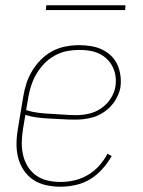

<svg xmlns="http://www.w3.org/2000/svg" viewBox="-20 -699 540 727"><path d="M209 8Q181 8 154 2Q127 -4 105.5 -18.5Q84 -33 69.5 -55Q55 -77 48.5 -103Q42 -129 42.5 -157Q43 -185 48 -213L68 -333Q72 -358 80 -383Q88 -408 102 -431Q116 -454 135.5 -473.5Q155 -493 178.5 -505.5Q202 -518 228 -523Q254 -528 280 -528Q302 -528 324 -524.5Q346 -521 365.5 -512Q385 -503 400.5 -488Q416 -473 424.5 -454Q433 -435 436 -413Q439 -391 436 -368Q431 -341 414.5 -316Q398 -291 373.5 -274.5Q349 -258 321 -252Q293 -246 265 -246Q241 -246 217.5 -247.5Q194 -249 169.5 -250Q145 -251 121.5 -254Q98 -257 76 -264L67 -210Q63 -185 62.5 -160Q62 -135 67.5 -111.5Q73 -88 85.5 -68Q98 -48 117 -34.5Q136 -21 160 -15.5Q184 -10 209 -10Q235 -10 261.5 -16Q288 -22 312 -36Q336 -50 355 -71Q374 -92 387 -117L403 -108Q388 -82 367.5 -59Q347 -36 321.5 -20.5Q296 -5 266.5 1.5Q237 8 209 8ZM269 -263Q292 -263 316.5 -268.5Q341 -274 362.5 -288.5Q384 -303 398.5 -325Q413 -347 417 -371Q420 -391 417.5 -410Q415 -429 406.5 -446Q398 -463 385 -475.5Q372 -488 355 -496Q338 -504 319 -507Q300 -510 280 -510Q257 -510 233.5 -505.5Q210 -501 188 -489Q166 -477 148.5 -459Q131 -441 118.5 -420Q106 -399 98.5 -376Q91 -353 87 -330L79 -282Q101 -275 124.5 -272Q148 -269 172.5 -268Q197 -267 220.5 -265Q244 -263 269 -263ZM154 -661 155 -679H455L454 -661Z"/></svg>

Font: Iosevka Curly Slab Thin
Style: Italic
Weight: 100
Italic angle: -9°
Monospace: yes
Designer: Belleve Invis
Foundry: Belleve Invis
Version: Version 22.1.2; ttfautohint (v1.8.4)